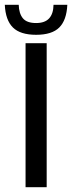

<svg xmlns="http://www.w3.org/2000/svg" viewBox="-52 -780 300 800"><path d="M54.5 0V-600H142.5V0ZM98.5 -635Q32.5 -635 1.8 -665.5Q-29 -696 -32 -760H26Q27 -724 43.2 -704Q59.5 -684 98.5 -684Q135 -684 152.8 -703.5Q170.5 -723 171 -760H228.5Q225.5 -696 195 -665.5Q164.5 -635 98.5 -635Z"/></svg>

Font: Big Shoulders Stencil Text Thin Medium
Style: Regular
Weight: 500
Version: Version 2.001